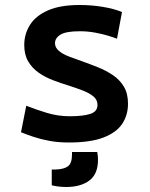

<svg xmlns="http://www.w3.org/2000/svg" viewBox="-20 -558 600 768"><path d="M255 12Q213 12 178 5.5Q143 -1 114.5 -10.5Q86 -20 64 -29L85 -135Q123 -120 167.5 -106.5Q212 -93 259 -93Q313 -93 341.5 -102.5Q370 -112 370 -138Q370 -159 353.5 -172.5Q337 -186 311 -196Q285 -206 254 -216Q224 -225 192.5 -237Q161 -249 135 -267Q109 -285 93 -312Q77 -339 77 -378Q77 -422 100 -458.5Q123 -495 172 -516.5Q221 -538 298 -538Q347 -538 391.5 -530.5Q436 -523 468 -510L448 -403Q436 -408 413 -415Q390 -422 360.5 -427.5Q331 -433 299 -433Q244 -433 222 -419.5Q200 -406 200 -385Q200 -368 215 -355Q230 -342 254.5 -332.5Q279 -323 308 -313Q339 -302 371.5 -289Q404 -276 431.5 -257.5Q459 -239 475.5 -211.5Q492 -184 492 -143Q492 -98 469 -63Q446 -28 394 -8Q342 12 255 12ZM244 190Q230 190 213 188Q196 186 187 183V120H203Q236 119 252 107Q268 95 268 60V50H369Q372 67 372 81Q372 138 337.5 164Q303 190 244 190Z"/></svg>

Font: Ubuntu Sans Mono SemiBold
Style: Regular
Weight: 600
Monospace: yes
Designer: Dalton Maag Ltd
Foundry: Dalton Maag Ltd
Version: Version 1.006